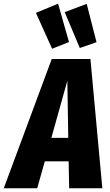

<svg xmlns="http://www.w3.org/2000/svg" viewBox="-72 -1012 593 1032"><path d="M298.8 -786.1 208 -750 121.1 -942.9 240.2 -992.2ZM446.8 -785.2 356.9 -753.9 275.9 -946.8 394 -991.2ZM299.8 0 296.9 -145H168.9L127.9 0H-51.8L206.1 -694.8H414.1L478 0ZM204.1 -271H294.9L290 -578.1Z"/></svg>

Font: Fira Sans Compressed ExtraBold
Style: Italic
Weight: 800
Width: 3
Italic angle: -8°
Designer: Carrois Corporate & Edenspiekermann AG
Foundry: Carrois Corporate GbR & Edenspiekermann AG
Version: Version 4.203;PS 004.203;hotconv 1.0.88;makeotf.lib2.5.64775